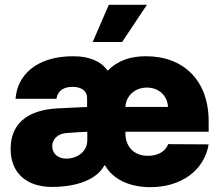

<svg xmlns="http://www.w3.org/2000/svg" viewBox="-20 -772 922 802"><path d="M608.4 9.8C736.3 9.8 833 -59.6 851.6 -168.9L682.6 -169.9C670.9 -138.7 638.7 -121.1 597.7 -121.1C539.1 -121.1 503.9 -160.2 503.9 -214.8V-221.7H851.6V-265.6C851.6 -435.5 747.1 -537.1 589.8 -537.1C525.4 -537.1 472.7 -520 429.7 -476.6C402.3 -516.1 353.5 -537.1 286.1 -537.1C129.9 -537.1 51.8 -456.1 44.9 -359.4H215.8C220.7 -392.6 245.1 -409.2 283.2 -409.2C319.3 -409.2 343.8 -392.6 343.8 -363.3V-325.2C322.3 -323.7 259.8 -321.8 219.7 -319.3C111.3 -313.5 24.4 -267.6 24.4 -150.4C24.4 -44.9 95.7 8.8 197.3 8.8C299.8 8.8 383.8 -21.5 416 -81.1H418.9C454.1 -19 526.9 9.8 608.4 9.8ZM367.2 -596.7H490.2L593.8 -752H434.6ZM198.2 -161.1C198.2 -189.5 219.7 -211.9 252.9 -215.8C277.3 -218.3 326.2 -220.7 344.7 -221.7V-188.5C345.7 -138.7 302.7 -109.4 256.8 -109.4C222.7 -109.4 198.2 -129.9 198.2 -161.1ZM503.9 -325.2C506.3 -372.6 544.4 -406.2 593.8 -406.2C642.6 -406.2 679.7 -373 681.6 -325.2Z"/></svg>

Font: Pretendard Black
Style: Regular
Weight: 900
Designer: Base glyphs from Inter by Rasmus Andersson; Hangeul glyphs from Noto Sans CJK(Source Han Sans) by Jang Soo-young and Kan
Foundry: Kil Hyung-jin
Version: Version 1.309;Glyphs 3.2 (3225)